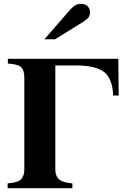

<svg xmlns="http://www.w3.org/2000/svg" viewBox="-20 -983 672 1003"><path d="M212 -778 349 -935Q374 -963 402 -963Q424 -963 437 -951Q450 -939 450 -919Q450 -902 442 -891.5Q434 -881 410 -866L268 -778ZM598 -676 600 -484H571Q568 -572 524 -606.5Q480 -641 378 -641H269V-98Q269 -63 289 -46Q309 -29 358 -25V0H20V-25Q73 -29 90 -46.5Q107 -64 107 -97V-578Q107 -618 89.5 -633Q72 -648 21 -651V-676Z"/></svg>

Font: STIX
Style: Bold
Weight: 700
Designer: MicroPress Inc., with final additions and corrections provided by Coen Hoffman, Elsevier (retired)
Version: Version 1.1.1